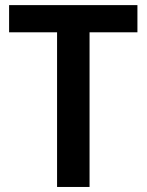

<svg xmlns="http://www.w3.org/2000/svg" viewBox="-20 -742 582 762"><path d="M525.4 -613.8H335.4V0H206.5V-613.8H16.1V-721.7H335.4H525.4Z"/></svg>

Font: Lycee Sans SemiBold
Style: Regular
Weight: 600
Designer: Justin Alvin
Foundry: Alkove Design
Version: Version 1.030